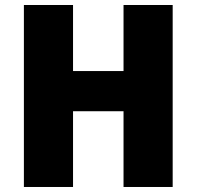

<svg xmlns="http://www.w3.org/2000/svg" viewBox="-20 -745 783 765"><path d="M472.2 -725.1H668V0H472.2V-301.8H271V0H75.2V-725.1H271V-461.9H472.2Z"/></svg>

Font: Stilu Bold
Style: Regular
Weight: 700
Designer: Genilson Lima Santos
Foundry: Genilson Lima Santos
Version: Version 1.200;PS 001.200;hotconv 1.0.88;makeotf.lib2.5.64775